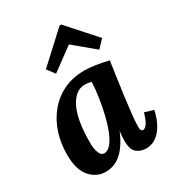

<svg xmlns="http://www.w3.org/2000/svg" viewBox="-189 -894 927 1017"><g transform="rotate(-30 274.5 -386.0)"><path d="M327 -511Q355 -511 392.5 -505.5Q430 -500 471 -490Q466 -453 458 -399Q450 -345 442.5 -288.5Q435 -232 430 -184.5Q425 -137 425 -111Q425 -93 429.5 -87.5Q434 -82 439 -82Q451 -82 464 -99Q477 -116 490 -161L544 -145Q540 -124 530 -97Q520 -70 503.5 -45.5Q487 -21 462.5 -5Q438 11 405 11Q373 11 349 -8Q325 -27 325 -80Q325 -93 326 -109Q327 -125 329 -138H328Q310 -95 289.5 -66Q269 -37 247.5 -20Q226 -3 203.5 4Q181 11 158 11Q103 11 64 -33.5Q25 -78 25 -171Q25 -240 45 -301Q65 -362 104 -409.5Q143 -457 199 -484Q255 -511 327 -511ZM290 -445Q262 -445 238.5 -427Q215 -409 197.5 -374Q180 -339 171 -287Q162 -235 162 -166Q162 -125 172 -101.5Q182 -78 200 -78Q222 -78 241 -100.5Q260 -123 275.5 -161.5Q291 -200 302.5 -247.5Q314 -295 321.5 -344.5Q329 -394 331 -439Q326 -441 313.5 -443Q301 -445 290 -445ZM451 -567 326 -671H325L189 -571L154 -618L333 -783H343L495 -613Z"/></g></svg>

Font: Lora Italic
Style: Italic
Weight: 400
Italic angle: -3°
Designer: Olga Karpushina, Alexei Vanyashin (Cyrillic)
Foundry: Cyreal
Version: Version 2.210; ttfautohint (v1.8.1.43-b0c9)